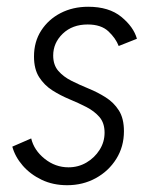

<svg xmlns="http://www.w3.org/2000/svg" viewBox="-20 -543 458 571"><path d="M179.7 7.8Q137.7 7.8 104 -8.3Q70.3 -24.4 47.6 -50.5Q24.9 -76.7 16.6 -106.9L72.8 -131.3Q81.1 -96.2 112.8 -70.8Q144.5 -45.4 183.6 -45.4Q212.9 -45.4 237.1 -59.6Q261.2 -73.7 276.1 -97.2Q291 -120.6 291 -148.4Q291 -177.2 275.9 -194.8Q260.7 -212.4 237.1 -224.6Q213.4 -236.8 186.3 -248Q159.2 -259.3 135.5 -274.4Q111.8 -289.6 96.4 -313.5Q81.1 -337.4 81.1 -375Q81.1 -418.9 102.5 -452.1Q124 -485.4 160.4 -504.2Q196.8 -522.9 242.2 -522.9Q304.2 -522.9 340.8 -492.9Q377.4 -462.9 387.2 -427.7L333 -406.2Q324.2 -429.2 302.5 -449.7Q280.8 -470.2 240.7 -470.2Q195.3 -470.2 166.7 -442.9Q138.2 -415.5 138.2 -377.9Q138.2 -349.6 153.6 -332Q168.9 -314.5 192.9 -302.5Q216.8 -290.5 243.7 -279.5Q270.5 -268.6 294.4 -253.4Q318.4 -238.3 333.5 -214.6Q348.6 -190.9 348.6 -152.8Q348.6 -106.9 325.9 -70.6Q303.2 -34.2 264.9 -13.2Q226.6 7.8 179.7 7.8Z"/></svg>

Font: Reddit Sans Light
Style: Italic
Weight: 300
Italic angle: -11.25°
Designer: Stephen Hutchings
Version: Version 1.013